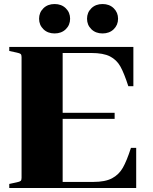

<svg xmlns="http://www.w3.org/2000/svg" viewBox="-20 -933 760 953"><path d="M174 -840Q174 -871 195.5 -892Q217 -913 251 -913Q285 -913 306.5 -892Q328 -871 328 -840Q328 -809 306.5 -788Q285 -767 251 -767Q217 -767 195.5 -788Q174 -809 174 -840ZM412 -840Q412 -871 433.5 -892Q455 -913 489 -913Q523 -913 544.5 -892Q566 -871 566 -840Q566 -809 544.5 -788Q523 -767 489 -767Q455 -767 433.5 -788Q412 -809 412 -840ZM63 -28Q78 -31 82.5 -35Q87 -39 87 -50V-650Q87 -661 82.5 -665Q78 -669 63 -672L26 -680V-700H642V-505H617Q596 -570 577.5 -603Q559 -636 526 -653Q493 -670 433 -670H291V-373H549V-343H291V-30H443Q502 -30 536 -48Q570 -66 589.5 -100Q609 -134 630 -199H656V0H26V-20Z"/></svg>

Font: Chonburi
Style: Regular
Weight: 400
Designer: Thanarat Vachiruckul and Stawix Ruecha
Foundry: Cadson Demak & Katatrad
Version: Version 1.000